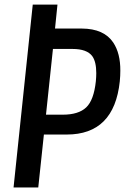

<svg xmlns="http://www.w3.org/2000/svg" viewBox="-20 -830 553 850"><path d="M40 0 125 -809.6H234.4L223.6 -703.6H342.3Q440.4 -703.1 481.4 -641.6Q513.2 -593.8 512.7 -516.6Q512.7 -494.6 510.3 -469.7Q485.4 -234.4 275.4 -234.4H174.3L149.4 0ZM183.6 -322.3H257.8Q327.6 -322.3 361.6 -354.5Q395.5 -386.7 404.3 -470.2Q406.2 -489.7 406.2 -506.3Q406.2 -556.6 388.7 -581.1Q365.2 -613.3 300.8 -613.3H214.4Z"/></svg>

Font: Oswald
Style: Regular
Weight: 400
Designer: Vernon Adams
Foundry: Vernon Adams
Version: 3.0; ttfautohint (v0.94.23-7a4d-dirty) -l 8 -r 50 -G 200 -x 